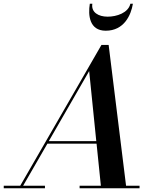

<svg xmlns="http://www.w3.org/2000/svg" viewBox="-66 -1005 834 1025"><path d="M427 -985H413.5C403.5 -924 411 -841 498.5 -841C596 -841 633.5 -924 643.5 -985H630C618.5 -936 557 -916 508.5 -916C460 -916 419.5 -939 427 -985ZM-46 -13.5V0H174V-13.5H57.5L187 -238H449.5L472.5 -13.5H359V0H679V-13.5H607L514 -765H475.5L42 -13.5ZM410 -625.5 448 -251.5H194.5Z"/></svg>

Font: Bodoni* 16pt Medium
Style: Italic
Weight: 500
Italic angle: -13°
Version: Version 2.3